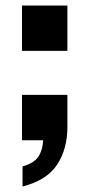

<svg xmlns="http://www.w3.org/2000/svg" viewBox="-20 -510 325 698"><path d="M62 168V95Q104 83 119.5 59.5Q135 36 137 0H60V-165H225V-48Q225 31 188 88Q151 145 62 168ZM60 -325V-490H225V-325Z"/></svg>

Font: Instrument Sans
Style: Bold
Weight: 700
Designer: Rodrigo Fuenzalida
Foundry: fragTYPE
Version: Version 1.000; ttfautohint (v1.8.4.7-5d5b);gftools[0.9.28]